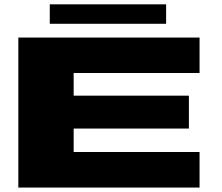

<svg xmlns="http://www.w3.org/2000/svg" viewBox="-20 -844 997 864"><path d="M62.5 0V-675H878V-515.5H311.5V-413.5H830V-265.5H311.5V-160H878V0ZM204 -737V-824.5H727.5V-737Z"/></svg>

Font: Anybody UltraExpanded ExtraBold
Style: Regular
Weight: 800
Width: 9
Designer: Tyler Finck
Foundry: Etcetera Type Company
Version: Version 1.010; ttfautohint (v1.8.3) -l 8 -r 50 -G 200 -x 14 